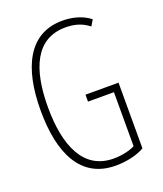

<svg xmlns="http://www.w3.org/2000/svg" viewBox="-136 -813 772 912"><g transform="rotate(-20 250.0 -357.0)"><path d="M292 10C346 10 401 -2 438 -24V-356H271V-321H402V-48C380 -36 339 -25 294 -25C143 -25 83 -164 83 -361C83 -554 140 -689 290 -689C330 -689 370 -681 408 -651L426 -681C384 -714 332 -724 287 -724C117 -724 45 -574 45 -358C45 -142 115 10 292 10Z"/></g></svg>

Font: Noto Sans Mono ExtraCondensed ExtraLight
Style: Regular
Weight: 200
Width: 2
Designer: Monotype Design Team
Foundry: Monotype Imaging Inc.
Version: Version 2.014